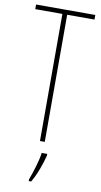

<svg xmlns="http://www.w3.org/2000/svg" viewBox="-102 -759 540 1025"><g transform="rotate(10 168.0 -246.5)"><path d="M180 0V-689H328V-714H7V-689H154V0ZM204 71V61H174C170 101 146 175 132 211V221H145C172 176 192 117 204 71Z"/></g></svg>

Font: Noto Sans Oriya ExtCond Thin
Style: Regular
Weight: 100
Width: 2
Designer: Amélie Bonet and Sol Matas
Foundry: Google LLC
Version: Version 2.006